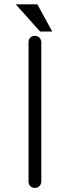

<svg xmlns="http://www.w3.org/2000/svg" viewBox="-20 -873 332 910"><path d="M115.2 -670.9V-13.7Q115.2 1 124 9.8Q132.8 17.6 145.5 17.6Q157.2 17.6 166 9.8Q175.8 1 175.8 -13.7V-670.9Q175.8 -686.5 166 -695.3Q157.2 -703.1 145.5 -703.1Q132.8 -703.1 124 -695.3Q115.2 -686.5 115.2 -670.9ZM54.7 -852.5 169.9 -723.6H227.5L157.2 -852.5Z"/></svg>

Font: Gulim
Style: Regular
Weight: 400
Version: Version 2.21